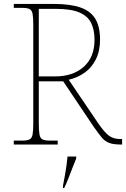

<svg xmlns="http://www.w3.org/2000/svg" viewBox="-20 -734 640 975"><path d="M50 0V-20H93Q118 -20 130 -26Q142 -32 145.5 -51Q149 -70 149 -108V-606Q149 -645 145.5 -663.5Q142 -682 130 -688Q118 -694 93 -694H50V-714H253Q337 -714 388.5 -696Q440 -678 464 -638.5Q488 -599 488 -533Q488 -475 467 -433Q446 -391 410.5 -365.5Q375 -340 329 -329L480 -106Q511 -61 534 -44.5Q557 -28 589 -28H600V0H596Q557 0 535 -8Q513 -16 496.5 -36Q480 -56 456 -90L301 -321H177V-108Q177 -70 180.5 -51Q184 -32 196 -26Q208 -20 233 -20H273V0ZM259 -346Q351 -346 405.5 -395Q460 -444 460 -532Q460 -582 443 -617Q426 -652 383.5 -670.5Q341 -689 264 -689H177V-346ZM300 208Q305 183 309.5 157.5Q314 132 317.5 107.5Q321 83 323 61H367V71Q358 92 347.5 119.5Q337 147 326.5 174Q316 201 306 221H300Z"/></svg>

Font: Noto Serif Kannada Thin
Style: Regular
Weight: 250
Version: Version 2.003